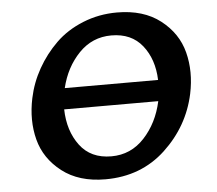

<svg xmlns="http://www.w3.org/2000/svg" viewBox="-49 -720 884 781"><g transform="rotate(-5 392.5 -329.0)"><path d="M456 -665Q564 -665 633 -611.5Q702 -558 722.5 -478.5Q743 -399 724 -309Q696 -179 596.5 -86Q497 7 351 7Q243 7 174 -46.5Q105 -100 84.5 -179Q64 -258 83 -348Q96 -410 127.5 -466Q159 -522 205 -567Q251 -612 316.5 -638.5Q382 -665 456 -665ZM425 -574Q347 -574 292.5 -517.5Q238 -461 218 -377H599Q596 -462 551.5 -518Q507 -574 425 -574ZM383 -84Q463 -84 518 -143.5Q573 -203 592 -290V-291H208Q210 -203 254.5 -143.5Q299 -84 383 -84Z"/></g></svg>

Font: EauTest
Style: Bold Italic
Weight: 700
Italic angle: -12°
Designer: Christian Thalmann (Catharsis Fonts)
Version: Version 0.001;PS 000.001;hotconv 1.0.88;makeotf.lib2.5.64775